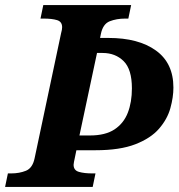

<svg xmlns="http://www.w3.org/2000/svg" viewBox="-43 -734 701 754"><path d="M-23 0 -12 -53H1Q33 -53 59 -63.5Q85 -74 93 -113L197 -604Q201 -618 201 -627Q201 -649 181 -655Q161 -661 129 -661H116L127 -714H472L461 -661H448Q415 -661 388 -650.5Q361 -640 353 -600L350 -585H383Q501 -585 569.5 -535.5Q638 -486 638 -390Q638 -352 626 -309Q614 -266 581.5 -228.5Q549 -191 488.5 -167.5Q428 -144 332 -144H257L250 -110Q249 -105 247.5 -98Q246 -91 246 -87Q246 -65 267 -59Q288 -53 319 -53H332L321 0ZM310 -202Q371 -202 407 -226Q443 -250 459 -291.5Q475 -333 475 -387Q475 -462 442.5 -494Q410 -526 360 -526H338L269 -202Z"/></svg>

Font: Noto Serif
Style: Bold Italic
Weight: 700
Italic angle: -12°
Designer: Monotype Design Team
Foundry: Monotype Imaging Inc.
Version: Version 2.013